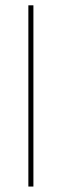

<svg xmlns="http://www.w3.org/2000/svg" viewBox="-20 -684 226 704"><path d="M84 0V-664.5H102.5V0Z"/></svg>

Font: Anek Telugu Thin
Style: Regular
Weight: 250
Version: Version 1.003